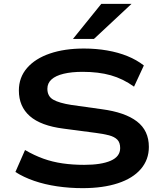

<svg xmlns="http://www.w3.org/2000/svg" viewBox="-20 -967 840 997"><path d="M409 10Q341 10 276.5 0.5Q212 -9 157 -28Q102 -47 60 -74L110 -188Q158 -160 205.5 -143Q253 -126 305.5 -118.5Q358 -111 417 -111Q506 -111 555 -132.5Q604 -154 604 -198Q604 -227 589 -242Q574 -257 545.5 -264.5Q517 -272 477 -277L310 -299Q192 -314 135 -364Q78 -414 78 -497Q78 -565 120.5 -614Q163 -663 239 -689Q315 -715 416 -715Q479 -715 536.5 -705Q594 -695 642 -675.5Q690 -656 727 -627L676 -517Q619 -558 555.5 -576Q492 -594 409 -594Q352 -594 310.5 -584Q269 -574 247.5 -554.5Q226 -535 226 -506Q226 -467 256.5 -449.5Q287 -432 351 -422L508 -400Q629 -384 691 -336.5Q753 -289 753 -204Q753 -138 711.5 -89.5Q670 -41 592.5 -15.5Q515 10 409 10ZM359 -765 506 -947H663L468 -765Z"/></svg>

Font: Nunito Sans 10pt Expanded
Style: Bold
Weight: 700
Width: 7
Designer: Vernon Adams
Foundry: Vernon Adams
Version: Version 3.101;gftools[0.9.27]